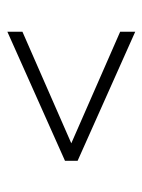

<svg xmlns="http://www.w3.org/2000/svg" viewBox="51 -654 405 548"><g transform="rotate(90 254.0 -379.5)"><path d="M70 -197.5V-240.5L388.5 -380L70 -519.5V-562.5L438.5 -398V-362Z"/></g></svg>

Font: Encode Sans Condensed Condensed ExtraLight
Style: Regular
Weight: 200
Width: 3
Designer: Multiple Designers
Foundry: Impallari Type
Version: Version 3.000; ttfautohint (v1.8.3) -l 8 -r 50 -G 200 -x 14 